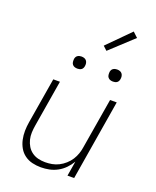

<svg xmlns="http://www.w3.org/2000/svg" viewBox="-173 -1059 946 1166"><g transform="rotate(20 300.0 -476.0)"><path d="M236 8Q207 8 180 1.5Q153 -5 131 -21Q109 -37 95.5 -60.5Q82 -84 76 -111.5Q70 -139 70.5 -168Q71 -197 76 -226L125 -520H168L118 -219Q114 -196 113 -172.5Q112 -149 117.5 -127Q123 -105 134.5 -86Q146 -67 164 -54Q182 -41 204 -35.5Q226 -30 250 -30Q272 -30 294 -34Q316 -38 337 -48.5Q358 -59 376.5 -75.5Q395 -92 407.5 -111.5Q420 -131 427.5 -153Q435 -175 438 -197L492 -520H535L449 0H406L422 -96Q407 -71 387 -50.5Q367 -30 342 -16.5Q317 -3 290 2.5Q263 8 236 8ZM470 -631Q460 -631 451.5 -634Q443 -637 437.5 -644Q432 -651 431 -660.5Q430 -670 431 -680Q432 -686 435 -692Q438 -698 444 -702Q450 -706 456.5 -707.5Q463 -709 469 -709Q479 -709 487.5 -706Q496 -703 501.5 -696Q507 -689 508.5 -679.5Q510 -670 508 -660Q507 -654 504 -648Q501 -642 495.5 -638Q490 -634 483 -632.5Q476 -631 470 -631ZM240 -631Q230 -631 221.5 -634Q213 -637 207.5 -644Q202 -651 201 -660.5Q200 -670 201 -680Q202 -686 205 -692Q208 -698 214 -702Q220 -706 226.5 -707.5Q233 -709 239 -709Q249 -709 257.5 -706Q266 -703 271.5 -696Q277 -689 278.5 -679.5Q280 -670 278 -660Q277 -654 274 -648Q271 -642 265.5 -638Q260 -634 253 -632.5Q246 -631 240 -631ZM369 -793 343 -817 485 -960 517 -930Z"/></g></svg>

Font: Iosevka XLt Ex Obl
Style: Regular
Weight: 200
Width: 7
Italic angle: -9°
Monospace: yes
Designer: Belleve Invis
Foundry: Belleve Invis
Version: Version 32.5.0; ttfautohint (v1.8.4)